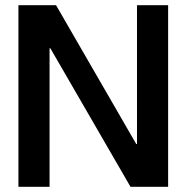

<svg xmlns="http://www.w3.org/2000/svg" viewBox="-20 -720 719 740"><path d="M51 0V-700H196L505 -165H508V-700H628V0H483L174 -534H171V0Z"/></svg>

Font: DM Sans 9pt 36pt SemiBold
Style: Regular
Weight: 600
Version: Version 4.004;gftools[0.9.30]